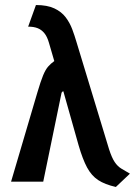

<svg xmlns="http://www.w3.org/2000/svg" viewBox="-20 -722 558 764"><path d="M414 -128 284 -556Q277 -580 267.5 -605.5Q258 -631 241.5 -653Q225 -675 196.5 -688.5Q168 -702 123 -702L92 -616Q114 -616 129.5 -610Q145 -604 156.5 -590Q168 -576 175 -551L196 -479Q182 -469 171.5 -457Q161 -445 151.5 -422Q142 -399 129 -355L24 1H152L225 -353Q226 -355 227.5 -356.5Q229 -358 230.5 -358.5Q232 -359 232 -359L293 -143Q309 -88 326.5 -55.5Q344 -23 370.5 -5.5Q397 12 441 22L497 -31Q478 -42 463 -51Q448 -60 436.5 -77Q425 -94 414 -128Z"/></svg>

Font: Advent Pro
Style: Regular
Weight: 400
Designer: VivaRado, Andreas Kalpakidis
Foundry: VivaRado, Andreas Kalpakidis
Version: Version 3.000